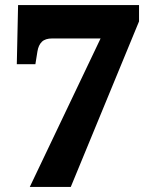

<svg xmlns="http://www.w3.org/2000/svg" viewBox="-20 -734 609 754"><path d="M97 0 375 -583H185Q158 -583 144.5 -570Q131 -557 127 -532L119 -482H46L51 -714H526V-650L258 0Z"/></svg>

Font: Noto Serif Black
Style: Regular
Weight: 900
Designer: Monotype Design Team
Foundry: Monotype Imaging Inc.
Version: Version 2.014; ttfautohint (v1.8.4.7-5d5b)